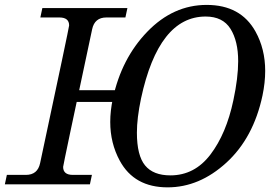

<svg xmlns="http://www.w3.org/2000/svg" viewBox="-50 -766 1156 798"><path d="M469.7 -342.3H250L260.3 -391.1H480ZM323.7 0H-29.8L-21.5 -39.1H57.6Q106.4 -39.1 116.7 -87.9Q237.3 -652.8 237.3 -660.2Q237.3 -693.4 196.8 -693.4H117.7L126 -732.4H479.5L471.2 -693.4H392.1Q343.3 -693.4 333 -644.5Q212.4 -79.6 212.4 -72.3Q212.4 -39.1 252.9 -39.1H332ZM646.5 12.7Q507.8 12.7 447.8 -98.1Q408.2 -170.9 408.2 -259.3Q408.2 -305.2 418.9 -355.5Q454.6 -522.9 562.3 -634.3Q669.9 -745.6 809.1 -745.6Q950.2 -745.6 1011.7 -635.3Q1052.2 -562.5 1052.2 -471.2Q1052.2 -422.9 1041 -369.1Q1003.4 -192.9 891.1 -90.1Q778.8 12.7 646.5 12.7ZM658.2 -37.1Q758.8 -37.1 824.7 -123.8Q890.6 -210.4 919.9 -349.1Q939.9 -442.4 939.9 -511.7Q939.9 -595.2 908 -646.2Q876 -697.3 804.7 -697.3Q609.4 -697.3 536.1 -356.4Q519 -274.9 519 -214.8Q519 -119.6 553 -78.4Q586.9 -37.1 658.2 -37.1Z"/></svg>

Font: Munson
Style: Italic
Weight: 400
Italic angle: -12°
Designer: Paul James MIller
Foundry: High-Logic / Made with FontCreator
Version: Version 2.10;May 5, 2019;FontCreator 11.5.0.2430 64-bit